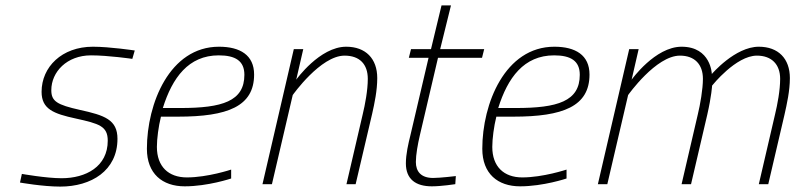

<svg xmlns="http://www.w3.org/2000/svg" viewBox="-20 -682 2945 711"><path d="M479 -495C479 -495 387 -509 324 -509C209 -509 134 -434 134 -342C134 -278 178 -261 261 -243C347 -224 379 -215 379 -161C379 -65 298 -22 208 -22C151 -22 61 -38 61 -38L54 -6C54 -6 138 9 203 9C318 9 415 -50 415 -168C415 -239 367 -255 276 -275C191 -294 170 -307 170 -348C170 -416 228 -477 317 -477C381 -477 470 -464 470 -464L479 -495Z M583 -282C618 -394 678 -477 790 -477C851 -477 885 -457 885 -405C885 -307 803 -282 648 -282H583ZM672 -25C604 -25 561 -65 561 -138C561 -168 567 -214 576 -250H639C823 -250 921 -288 921 -406C921 -478 869 -509 791 -509C608 -509 524 -298 524 -131C524 -39 581 8 664 8C750 8 836 -21 836 -21V-54C836 -54 749 -25 672 -25Z M1064 -330C1064 -330 1167 -476 1256 -476C1312 -476 1342 -444 1342 -390C1342 -348 1332 -295 1323 -258L1263 0H1297L1358 -260C1367 -300 1377 -347 1377 -393C1377 -465 1334 -509 1262 -509C1164 -509 1077 -387 1077 -387L1103 -500H1068L952 0H987Z M1773 -500H1610L1650 -662H1615L1576 -500H1502L1494 -468H1567L1500 -182C1492 -150 1483 -111 1483 -77C1483 -18 1520 8 1579 8C1615 8 1666 0 1666 0L1668 -30C1668 -30 1610 -23 1584 -23C1539 -23 1520 -47 1520 -82C1520 -109 1527 -148 1535 -182L1602 -468H1765Z M1825 -282C1860 -394 1920 -477 2032 -477C2093 -477 2127 -457 2127 -405C2127 -307 2045 -282 1890 -282H1825ZM1914 -25C1846 -25 1803 -65 1803 -138C1803 -168 1809 -214 1818 -250H1881C2065 -250 2163 -288 2163 -406C2163 -478 2111 -509 2033 -509C1850 -509 1766 -298 1766 -131C1766 -39 1823 8 1906 8C1992 8 2078 -21 2078 -21V-54C2078 -54 1991 -25 1914 -25Z M2599 -257C2615 -327 2617 -365 2617 -365C2617 -365 2705 -476 2783 -476C2837 -476 2869 -444 2869 -390C2869 -348 2859 -295 2850 -258L2790 0H2825L2885 -257C2894 -297 2905 -346 2905 -393C2905 -465 2862 -509 2790 -509C2702 -509 2616 -408 2616 -408C2616 -408 2613 -509 2504 -509C2406 -509 2319 -387 2319 -387L2345 -500H2310L2194 0H2229L2306 -330C2306 -330 2409 -476 2498 -476C2552 -476 2583 -444 2583 -390C2583 -352 2573 -295 2564 -258L2504 0H2539Z"/></svg>

Font: RazerF5 Thin
Style: Italic
Weight: 250
Foundry: Razer Inc.
Version: Version 2